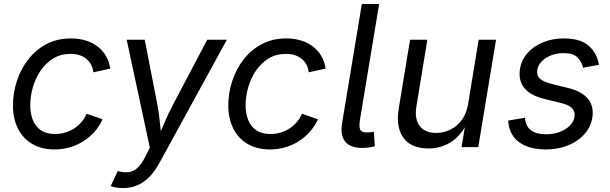

<svg xmlns="http://www.w3.org/2000/svg" viewBox="-20 -748 3101 976"><path d="M257.8 11.7Q191.9 11.7 144.5 -15.9Q97.2 -43.5 71.5 -93.8Q45.9 -144 45.9 -211.4Q45.9 -276.4 66.2 -337.4Q86.4 -398.4 124.5 -447Q162.6 -495.6 217 -524.2Q271.5 -552.7 340.3 -552.7Q380.9 -552.7 415.3 -542.2Q449.7 -531.7 475.8 -511.7Q502 -491.7 518.6 -463.4Q535.2 -435.1 540.5 -399.4L454.6 -380.4Q452.1 -401.4 443.4 -418.5Q434.6 -435.5 419.9 -448Q405.3 -460.4 385 -467.3Q364.7 -474.1 338.4 -474.1Q288.6 -474.1 250.5 -450.7Q212.4 -427.2 186.3 -388.7Q160.2 -350.1 147 -304Q133.8 -257.8 133.8 -212.4Q133.8 -171.9 146.7 -138.7Q159.7 -105.5 187.5 -86.2Q215.3 -66.9 259.8 -66.9Q288.1 -66.9 313.2 -74.7Q338.4 -82.5 359.1 -96.4Q379.9 -110.4 395.5 -129.2Q411.1 -147.9 420.4 -169.9L501.5 -141.6Q484.9 -105.5 459.5 -77.1Q434.1 -48.8 402.3 -29.1Q370.6 -9.3 334 1.2Q297.4 11.7 257.8 11.7Z M543 197.8 578.1 121.6 586.4 123.5Q613.3 129.9 636 126.7Q658.7 123.5 679 105.2Q699.2 86.9 718.8 48.3L741.7 2.9L624 -545.9H715.8L778.8 -222.2Q788.6 -171.9 793.2 -121.8Q797.9 -71.8 804.2 -24.9H772Q793.9 -71.8 814.9 -121.8Q835.9 -171.9 862.8 -222.2L1033.2 -545.9H1133.3L789.6 81.5Q766.1 124.5 738 152.6Q710 180.7 677 194.3Q644 208 605 208Q583.5 208 566.7 204.6Q549.8 201.2 543 197.8Z M1352.5 11.7Q1286.6 11.7 1239.3 -15.9Q1191.9 -43.5 1166.3 -93.8Q1140.6 -144 1140.6 -211.4Q1140.6 -276.4 1160.9 -337.4Q1181.2 -398.4 1219.2 -447Q1257.3 -495.6 1311.8 -524.2Q1366.2 -552.7 1435.1 -552.7Q1475.6 -552.7 1510 -542.2Q1544.4 -531.7 1570.6 -511.7Q1596.7 -491.7 1613.3 -463.4Q1629.9 -435.1 1635.3 -399.4L1549.3 -380.4Q1546.9 -401.4 1538.1 -418.5Q1529.3 -435.5 1514.6 -448Q1500 -460.4 1479.7 -467.3Q1459.5 -474.1 1433.1 -474.1Q1383.3 -474.1 1345.2 -450.7Q1307.1 -427.2 1281 -388.7Q1254.9 -350.1 1241.7 -304Q1228.5 -257.8 1228.5 -212.4Q1228.5 -171.9 1241.5 -138.7Q1254.4 -105.5 1282.2 -86.2Q1310.1 -66.9 1354.5 -66.9Q1382.8 -66.9 1408 -74.7Q1433.1 -82.5 1453.9 -96.4Q1474.6 -110.4 1490.2 -129.2Q1505.9 -147.9 1515.1 -169.9L1596.2 -141.6Q1579.6 -105.5 1554.2 -77.1Q1528.8 -48.8 1497.1 -29.1Q1465.3 -9.3 1428.7 1.2Q1392.1 11.7 1352.5 11.7Z M1820.8 3.9Q1759.3 3.9 1734.1 -29.1Q1709 -62 1718.8 -121.1L1819.3 -727.5H1907.2L1810.5 -143.1Q1804.2 -105.5 1810.5 -90.1Q1816.9 -74.7 1844.2 -74.7Q1858.4 -74.7 1866.2 -75.7Q1874 -76.7 1880.4 -78.6L1885.3 -4.4Q1873 -1 1855.7 1.5Q1838.4 3.9 1820.8 3.9Z M2158.2 6.8Q2103.5 6.8 2065.7 -15.6Q2027.8 -38.1 2012 -84Q1996.1 -129.9 2007.3 -199.2L2064.5 -545.9H2152.3L2096.7 -206.5Q2086.4 -144 2113 -108.2Q2139.6 -72.3 2197.3 -72.3Q2235.8 -72.3 2269.8 -89.1Q2303.7 -106 2327.6 -138.7Q2351.6 -171.4 2359.4 -218.8L2413.1 -545.9H2501.5L2411.1 0H2326.2L2348.1 -132.3H2359.9Q2322.3 -55.7 2270.5 -24.4Q2218.8 6.8 2158.2 6.8Z M2753.9 11.7Q2699.2 11.7 2658.4 -3.9Q2617.7 -19.5 2593.5 -49.3Q2569.3 -79.1 2564.5 -122.1Q2564 -125.5 2563.7 -128.7Q2563.5 -131.8 2563.5 -135.3L2648.4 -149.4Q2652.3 -104.5 2680.2 -85Q2708 -65.4 2755.4 -65.4Q2794.9 -65.4 2826.2 -77.6Q2857.4 -89.8 2877 -109.9Q2896.5 -129.9 2900.4 -153.8Q2904.3 -179.7 2888.7 -197Q2873 -214.4 2834.5 -223.6L2747.1 -245.1Q2675.8 -262.7 2644.8 -301.3Q2613.8 -339.8 2623.5 -399.4Q2631.3 -444.8 2662.6 -479.5Q2693.8 -514.2 2741.5 -533.4Q2789.1 -552.7 2845.7 -552.7Q2924.3 -552.7 2965.6 -520.8Q3006.8 -488.8 3020 -439Q3021.5 -434.1 3022.7 -429Q3023.9 -423.8 3024.4 -418.5L2943.8 -403.8Q2937.5 -433.1 2916.3 -455.6Q2895 -478 2844.2 -478Q2810.5 -478 2781.7 -466.8Q2752.9 -455.6 2734.1 -436.5Q2715.3 -417.5 2711.4 -393.1Q2706.5 -364.7 2724.6 -348.1Q2742.7 -331.5 2788.6 -320.3L2867.7 -300.8Q2939 -283.2 2969.7 -244.6Q3000.5 -206.1 2990.7 -147.9Q2984.9 -113.3 2964.8 -84Q2944.8 -54.7 2913.3 -33.2Q2881.8 -11.7 2841.3 0Q2800.8 11.7 2753.9 11.7Z"/></svg>

Font: Adwaita Sans
Style: Italic
Weight: 400
Italic angle: -9.39999°
Designer: Rasmus Andersson
Foundry: rsms
Version: Version 4.001;git-9221beed3